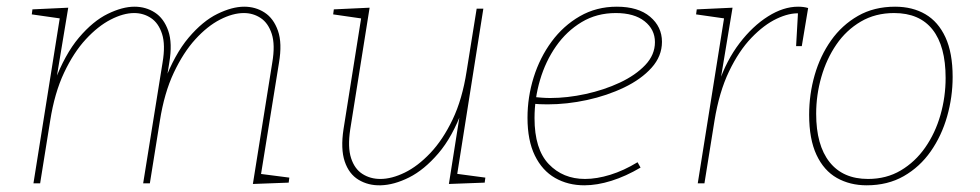

<svg xmlns="http://www.w3.org/2000/svg" viewBox="-20 -548 2929 574"><path d="M736 2 794 -361Q803 -414 792.5 -446.5Q782 -479 759.5 -494Q737 -509 709 -509Q676 -509 638 -489.5Q600 -470 564 -430.5Q528 -391 499.5 -330.5Q471 -270 458 -187L428 0H408L466 -361Q475 -414 464.5 -446.5Q454 -479 431.5 -494Q409 -509 381 -509Q349 -509 311 -489.5Q273 -470 236.5 -430.5Q200 -391 171.5 -330.5Q143 -270 130 -187L100 0H80L160 -502L166 -492L75 -505L77 -520L184 -525L147 -302L142 -301Q174 -386 216 -435.5Q258 -485 302 -506.5Q346 -528 382 -528Q416 -528 443 -510.5Q470 -493 483 -456Q496 -419 486 -360L476 -298L470 -301Q502 -386 544 -435.5Q586 -485 630 -506.5Q674 -528 710 -528Q744 -528 771 -510.5Q798 -493 811 -456Q824 -419 814 -360L759 -19L752 -29L845 -17L843 -2Z M1118 6Q1081 7 1052 -10.5Q1023 -28 1010.5 -65.5Q998 -103 1007 -162L1061 -502L1066 -492L976 -505L978 -520L1085 -525L1027 -161Q1019 -108 1029.5 -75.5Q1040 -43 1063.5 -28Q1087 -13 1117 -13Q1151 -13 1190 -32Q1229 -51 1266.5 -90.5Q1304 -130 1333 -190.5Q1362 -251 1375 -335L1405 -522H1425L1346 -22L1341 -29L1431 -17L1429 -2L1322 2L1357 -220L1363 -221Q1333 -139 1290.5 -89.5Q1248 -40 1203 -17.5Q1158 5 1118 6Z M1727 6Q1678 6 1639.5 -16Q1601 -38 1579 -83Q1557 -128 1557 -196Q1557 -258 1575.5 -317Q1594 -376 1629 -423.5Q1664 -471 1713.5 -499.5Q1763 -528 1824 -528Q1888 -528 1923.5 -498Q1959 -468 1959 -423Q1959 -380 1928 -345.5Q1897 -311 1846 -286.5Q1795 -262 1735 -249Q1675 -236 1617 -236Q1604 -236 1593.5 -236.5Q1583 -237 1572 -238L1576 -258Q1587 -257 1599.5 -256Q1612 -255 1625 -255Q1676 -255 1731 -267Q1786 -279 1833 -301Q1880 -323 1909 -353.5Q1938 -384 1938 -422Q1938 -460 1907 -484.5Q1876 -509 1821 -509Q1764 -509 1719 -482Q1674 -455 1642.5 -410Q1611 -365 1594.5 -309Q1578 -253 1578 -195Q1578 -102 1620.5 -57.5Q1663 -13 1729 -13Q1764 -13 1804.5 -25.5Q1845 -38 1886 -63L1895 -47Q1851 -21 1808 -7.5Q1765 6 1727 6Z M2066 0 2146 -502 2152 -492 2061 -505 2063 -520 2170 -525 2133 -302 2129 -300Q2152 -368 2191 -419Q2230 -470 2276 -499Q2322 -528 2366 -528Q2383 -528 2396 -524L2377 -410H2360L2366 -516L2371 -508Q2340 -510 2302 -492Q2264 -474 2226.5 -435Q2189 -396 2159.5 -334.5Q2130 -273 2116 -187L2086 0Z M2656 -528Q2708 -528 2746.5 -505.5Q2785 -483 2806.5 -436.5Q2828 -390 2828 -318Q2828 -258 2811.5 -200Q2795 -142 2762.5 -95.5Q2730 -49 2682 -21.5Q2634 6 2571 6Q2521 6 2482 -16Q2443 -38 2421 -85Q2399 -132 2399 -205Q2399 -266 2415.5 -323.5Q2432 -381 2464.5 -427Q2497 -473 2545 -500.5Q2593 -528 2656 -528ZM2653 -509Q2597 -509 2553.5 -483.5Q2510 -458 2480.5 -415Q2451 -372 2435.5 -318Q2420 -264 2420 -208Q2420 -114 2460 -63.5Q2500 -13 2575 -13Q2630 -13 2673 -38.5Q2716 -64 2746 -107Q2776 -150 2791.5 -204Q2807 -258 2807 -315Q2807 -410 2768 -459.5Q2729 -509 2653 -509Z"/></svg>

Font: Bitter Thin Thin
Style: Italic
Weight: 250
Italic angle: -9°
Version: Version 2.002